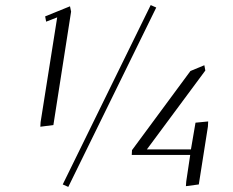

<svg xmlns="http://www.w3.org/2000/svg" viewBox="-20 -732 923 762"><path d="M140.1 -229 141.1 -247.1 207 -663.1 163.1 -646 159.2 -667 257.8 -707 262.2 -686 191.9 -235.8ZM229 0 578.1 -711.9 600.1 -702.1 251 9.8ZM502.9 -117.2 503.9 -136.2 735.8 -450.2 791 -473.1 794.9 -452.1 563 -139.2H737.8L755.9 -245.1L806.2 -250L805.2 -230L769 0L717.8 6.8L719.2 -12.2L734.9 -117.2Z"/></svg>

Font: Dihjauti
Style: Italic
Weight: 400
Italic angle: -9°
Designer: T. Christopher White
Version: Version 3.0.0